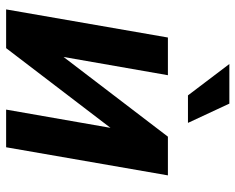

<svg xmlns="http://www.w3.org/2000/svg" viewBox="-91 -678 769 627"><g transform="rotate(90 293.5 -364.5)"><path d="M426.3 -528.3 166 -187.5 225.6 -528.3H102.5L10.7 0H137.2L397.5 -340.8L337.9 0H460.9L552.7 -528.3ZM381.3 -593.8 318.4 -729H189L291.5 -593.8Z"/></g></svg>

Font: Roboto Mono SemiBold
Style: Italic
Weight: 600
Italic angle: -10°
Monospace: yes
Designer: Google
Version: Version 3.000